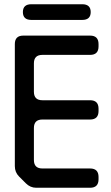

<svg xmlns="http://www.w3.org/2000/svg" viewBox="-20 -879 525 906"><path d="M102 -14Q123 7 151 7H405Q445 7 445 -33V-44Q445 -84 405 -84H180Q140 -84 140 -124V-275Q140 -315 180 -315H405Q445 -315 445 -355V-366Q445 -406 405 -406H180Q140 -406 140 -446V-580Q140 -620 180 -620H405Q445 -620 445 -660V-671Q445 -711 405 -711H90Q50 -711 50 -671V-95Q50 -66 70 -46ZM88 -822Q88 -785 128 -785H368Q408 -785 408 -822Q408 -859 368 -859H128Q88 -859 88 -822Z"/></svg>

Font: WDXL Lubrifont TC
Style: Regular
Weight: 400
Designer: [WDXL Lubrifont] Copyright 2020-2022 (c) NightFurySL2001, Skr-ZERO; [ZCOOL QingKe HuangYou] Copyright 2018-2022 (c) The 
Version: Version 2.001;hotconv 1.1.1;makeotfexe 2.6.0